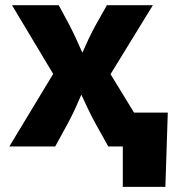

<svg xmlns="http://www.w3.org/2000/svg" viewBox="-20 -566 672 742"><path d="M16.1 0H193.4L245.1 -94.7C263.7 -129.4 279.3 -165 294.4 -200.2C310.5 -165 327.1 -129.4 345.7 -94.7L398.4 0H454.6V156.2H619.1L628.4 -130.9H498L407.2 -279.3L570.8 -545.9H393.1L349.1 -467.8C330.1 -433.6 314 -397.5 298.3 -362.3C282.7 -397.5 267.1 -433.1 249 -467.8L207 -545.9H26.4L185.5 -280.3Z"/></svg>

Font: Inter ExtraBold
Style: Regular
Weight: 800
Designer: Rasmus Andersson
Foundry: rsms
Version: Version 4.001;git-9221beed3